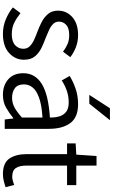

<svg xmlns="http://www.w3.org/2000/svg" viewBox="248 -1001 765 1301"><g transform="rotate(90 630.5 -350.5)"><path d="M209 12.2Q157.7 12.2 111.1 -7.3Q64.5 -26.9 30.3 -55.2L68.8 -106.9Q100.6 -81.5 133.8 -64.7Q167 -47.9 211.9 -47.9Q261.7 -47.9 286.1 -70.6Q310.5 -93.3 310.5 -126Q310.5 -151.9 293.7 -169.2Q276.9 -186.5 251 -198.5Q225.1 -210.4 198.2 -220.2Q163.6 -232.9 130.1 -250Q96.7 -267.1 74.5 -293.7Q52.2 -320.3 52.2 -361.3Q52.2 -418.9 95.9 -458Q139.6 -497.1 217.8 -497.1Q262.2 -497.1 300.8 -481.9Q339.4 -466.8 367.2 -444.3L330.1 -395Q305.2 -414.1 278.8 -425.5Q252.4 -437 218.3 -437Q170.9 -437 148.7 -416.7Q126.5 -396.5 126.5 -367.2Q126.5 -344.2 142.1 -328.4Q157.7 -312.5 182.6 -300.8Q207.5 -289.1 234.9 -278.3Q270.5 -265.6 304.9 -248.8Q339.4 -231.9 362.1 -204.3Q384.8 -176.8 384.8 -129.9Q384.8 -71.8 339.4 -29.8Q293.9 12.2 209 12.2Z M622.1 12.2Q558.6 12.2 517.3 -23.9Q476.1 -60.1 476.1 -126Q476.1 -205.6 547.9 -250.7Q619.6 -295.9 776.4 -306.2Q776.9 -342.8 768.1 -371.3Q759.3 -399.9 737.1 -416.7Q714.8 -433.6 673.8 -433.6Q630.4 -433.6 592 -419.7Q553.7 -405.8 525.4 -386.2L494.6 -439.9Q527.3 -460.9 577.4 -479Q627.4 -497.1 686 -497.1Q774.9 -497.1 814 -444.3Q853 -391.6 853 -299.3V0H789.6L782.7 -58.6H780.8Q745.6 -29.8 708.7 -8.8Q671.9 12.2 622.1 12.2ZM642.6 -49.8Q678.7 -49.8 709.7 -67.1Q740.7 -84.5 776.4 -116.7V-255.9Q691.4 -250.5 642.6 -232.9Q593.8 -215.3 572.8 -189.2Q551.8 -163.1 551.8 -130.9Q551.8 -87.9 577.6 -68.8Q603.5 -49.8 642.6 -49.8ZM623 -573.2 713.4 -712.9H794.4L682.6 -573.2Z M1160.6 12.2Q1083.5 12.2 1054 -32.2Q1024.4 -76.7 1024.4 -147.9V-422.4H951.7V-480.5L1027.8 -484.9L1037.1 -622.1H1102.1V-484.9H1234.4V-422.4H1102.1V-146Q1102.1 -101.1 1118.4 -75.9Q1134.8 -50.8 1177.7 -50.8Q1190.4 -50.8 1206.1 -55.2Q1221.7 -59.6 1233.4 -64L1248.5 -5.9Q1228.5 1 1205.6 6.6Q1182.6 12.2 1160.6 12.2Z"/></g></svg>

Font: Varta Light
Style: Regular
Weight: 400
Version: Version 1.004